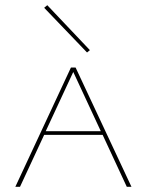

<svg xmlns="http://www.w3.org/2000/svg" viewBox="-20 -719 565 739"><path d="M326 -526 315 -517 150 -689 162 -699ZM468 0 375 -200H150L57 0H39L253 -459H271L486 0ZM156 -214H368L262 -442Z"/></svg>

Font: EauTestSC Thin
Style: Regular
Weight: 250
Designer: Christian Thalmann (Catharsis Fonts)
Version: Version 0.001;PS 000.001;hotconv 1.0.88;makeotf.lib2.5.64775